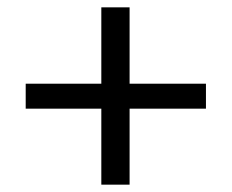

<svg xmlns="http://www.w3.org/2000/svg" viewBox="-20 -545 631 523"><path d="M333 -249V-42H256V-249H50V-317H256V-525H333V-317H541V-249Z"/></svg>

Font: Our Lexend Light
Style: Regular
Weight: 300
Designer: Bonnie Shaver-Troup, Thomas Jockin
Foundry: Lexend
Version: Version 1.007